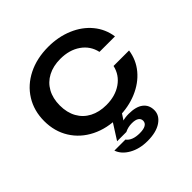

<svg xmlns="http://www.w3.org/2000/svg" viewBox="-211 -744 1147 1147"><g transform="rotate(-45 362.0 -171.0)"><path d="M368 14Q271 14 196 -23.5Q121 -61 79 -128.5Q37 -196 37 -283Q37 -370 79 -437.5Q121 -505 196 -542.5Q271 -580 368 -580Q453 -580 524 -550Q595 -520 639.5 -466Q684 -412 694 -342H563Q549 -405 496.5 -441.5Q444 -478 368 -478Q308 -478 263 -454.5Q218 -431 193.5 -387Q169 -343 169 -283Q169 -223 193.5 -179Q218 -135 263 -111.5Q308 -88 368 -88Q444 -88 496.5 -124.5Q549 -161 563 -223H694Q684 -153 639.5 -99.5Q595 -46 524 -16Q453 14 368 14ZM412 -8 359 73 324 72Q346 58 370 50.5Q394 43 424 43Q486 43 517.5 67.5Q549 92 549 136Q549 180 506.5 209Q464 238 390 238Q323 238 273.5 210Q224 182 209 138H302Q327 172 390 172Q423 172 440 162Q457 152 457 133Q457 116 442.5 106Q428 96 398 96Q366 96 338 110H260L335 -8Z"/></g></svg>

Font: Unbounded Variable
Style: Regular
Weight: 400
Designer: Luke Prowse, Jean-Baptiste Morizot, Fátima Lázaro, Florian Runge
Foundry: NaN
Version: Version 1.600;FEAKit 1.0